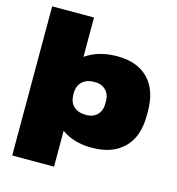

<svg xmlns="http://www.w3.org/2000/svg" viewBox="-130 -852 1056 1144"><g transform="rotate(15 398.0 -280.0)"><path d="M495 13Q407 13 342 -20.5Q277 -54 241 -114.5Q205 -175 204 -257V-284Q205 -366 242 -426.5Q279 -487 346.5 -520Q414 -553 503 -553Q627 -553 695 -483Q763 -413 763 -282V-258Q763 -127 692.5 -57Q622 13 495 13ZM50 -740H308V-398V180H50ZM412 -167Q455 -167 480.5 -192.5Q506 -218 506 -261V-276Q506 -319 480.5 -344.5Q455 -370 412 -370Q363 -370 335.5 -344.5Q308 -319 308 -273V-265Q308 -219 335 -193Q362 -167 412 -167Z"/></g></svg>

Font: Pathway Extreme 28pt Black
Style: Regular
Weight: 900
Designer: Eduardo Rodriguez Tunni
Foundry: Eduardo Rodriguez Tunni
Version: Version 1.001;gftools[0.9.26]